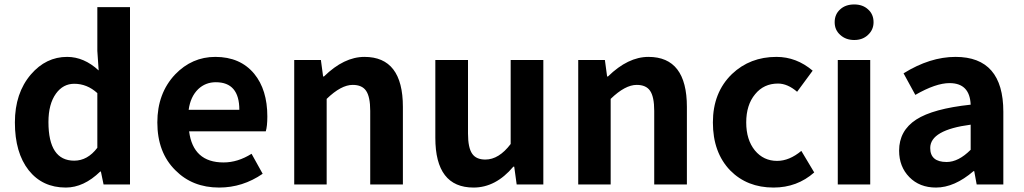

<svg xmlns="http://www.w3.org/2000/svg" viewBox="-20 -830 4606 864"><path d="M109 -64Q47 -143 47 -279Q47 -411 119 -495Q187 -574 282 -574Q358 -574 424 -513L418 -601V-798H565V0H446L434 -58H431Q357 14 276 14Q171 14 109 -64ZM418 -165V-411Q372 -453 314 -453Q264 -453 232 -409Q198 -362 198 -281Q198 -107 314 -107Q374 -107 418 -165Z M769 -64Q688 -144 688 -279Q688 -410 768 -495Q844 -574 949 -574Q1061 -574 1124 -498Q1183 -426 1183 -306Q1183 -262 1176 -239H831Q849 -99 986 -99Q1050 -99 1112 -138L1162 -48Q1072 14 966 14Q846 14 769 -64ZM1057 -336Q1057 -460 951 -460Q905 -460 872 -429Q837 -395 829 -336Z M1304 -560H1424L1434 -486H1438Q1528 -574 1620 -574Q1793 -574 1793 -349V0H1646V-331Q1646 -395 1627 -422Q1609 -448 1567 -448Q1515 -448 1450 -385V0H1304Z M1939 -210V-560H2086V-229Q2086 -165 2105 -138Q2123 -112 2164 -112Q2225 -112 2278 -182V-560H2425V0H2305L2294 -80H2290Q2211 14 2111 14Q1939 14 1939 -210Z M2582 -560H2702L2712 -486H2716Q2806 -574 2898 -574Q3071 -574 3071 -349V0H2924V-331Q2924 -395 2905 -422Q2887 -448 2845 -448Q2793 -448 2728 -385V0H2582Z M3266 -63Q3188 -144 3188 -279Q3188 -414 3274 -497Q3355 -574 3474 -574Q3564 -574 3637 -512L3567 -417Q3524 -454 3481 -454Q3417 -454 3378 -406Q3338 -358 3338 -279Q3338 -201 3377 -153Q3416 -106 3477 -106Q3532 -106 3586 -151L3644 -54Q3567 14 3461 14Q3342 14 3266 -63Z M3750 -560H3896V0H3750ZM3761 -673Q3736 -695 3736 -730Q3736 -766 3761 -788Q3785 -810 3824 -810Q3862 -810 3886 -788Q3911 -766 3911 -730Q3911 -696 3886 -673Q3862 -650 3824 -650Q3786 -650 3761 -673Z M4072 -33Q4026 -80 4026 -152Q4026 -242 4103 -292Q4179 -341 4348 -359Q4344 -456 4253 -456Q4191 -456 4099 -403L4046 -500Q4165 -574 4280 -574Q4495 -574 4495 -327V0H4375L4364 -60H4361Q4275 14 4192 14Q4118 14 4072 -33ZM4348 -156V-269Q4166 -245 4166 -164Q4166 -101 4240 -101Q4293 -101 4348 -156Z"/></svg>

Font: Noto Sans Tobesmart edit
Style: Bold
Weight: 700
Designer: Ryoko NISHIZUKA  (kana & ideographs); Paul D. Hunt (Latin, Greek & Cyrillic); Wenlong ZHANG  (bopomofo); Sandoll Communi
Foundry: Adobe Systems Incorporated
Version: Version 1.005 Oct 7, 2021